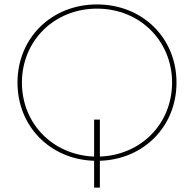

<svg xmlns="http://www.w3.org/2000/svg" viewBox="-20 -723 876 867"><path d="M405 -16C218 -23 79 -165 79 -350C79 -539 225 -684 418 -684C611 -684 757 -539 757 -350C757 -165 618 -23 431 -16V-183H405ZM431 3C629 -3 777 -152 777 -350C777 -552 623 -703 418 -703C213 -703 59 -552 59 -350C59 -152 207 -3 405 3V124H431Z"/></svg>

Font: Montserrat-Alt1 Thin
Style: Regular
Weight: 100
Designer: Differentunic
Foundry: Differentunic
Version: Version 7.222